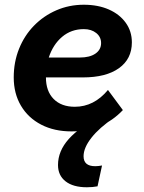

<svg xmlns="http://www.w3.org/2000/svg" viewBox="-20 -539 609 811"><path d="M499 -74Q414 16 282 16Q209 16 154 -12.5Q99 -41 68.5 -92.5Q38 -144 38 -212Q38 -277 60.5 -333Q83 -389 123.5 -430.5Q164 -472 218 -495.5Q272 -519 334 -519Q394 -519 439.5 -499Q485 -479 511 -443Q537 -407 537 -360Q537 -290 482.5 -251Q428 -212 330 -212H174Q174 -154 206.5 -121Q239 -88 296 -88Q377 -88 436 -159ZM334 -416Q281 -416 242.5 -383.5Q204 -351 186 -296H317Q359 -296 383 -312.5Q407 -329 407 -357Q407 -383 386.5 -399.5Q366 -416 334 -416ZM411 160 392 248Q372 252 347 252Q289 252 257 227Q225 202 225 158Q225 99 270.5 48Q316 -3 414 -54L461 -41Q400 0 366.5 42.5Q333 85 333 121Q333 163 382 163Q396 163 411 160Z"/></svg>

Font: Wix Madefor Text
Style: Bold Italic
Weight: 700
Italic angle: -12°
Designer: Dalton Maag Ltd
Foundry: Dalton Maag Ltd
Version: Version 3.100